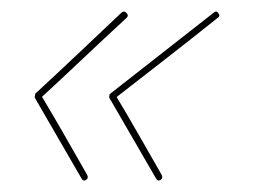

<svg xmlns="http://www.w3.org/2000/svg" viewBox="-20 -432 442 335"><path d="M361 -409Q365 -404 360 -401Q315 -365 270 -330Q225 -295 180 -260Q179 -259 180 -264Q181 -269 181 -267Q202 -232 222 -197Q242 -162 262 -127Q265 -121 260 -118Q255 -115 252 -121Q232 -156 211.5 -191Q191 -226 171 -261Q170 -263 171 -266Q171 -268 173 -269Q218 -304 263 -339.5Q308 -375 353 -410Q358 -414 361 -409ZM201 -409Q205 -405 201 -401Q163 -366 125.5 -330.5Q88 -295 50 -260Q49 -259 50 -264Q51 -269 51 -267Q72 -232 92 -197Q112 -162 132 -127Q135 -121 130 -118Q125 -115 122 -121Q102 -156 81.5 -191Q61 -226 41 -261Q40 -263 41 -265Q41 -268 42 -269Q80 -304 117.5 -339.5Q155 -375 192 -410Q197 -414 201 -409Z"/></svg>

Font: FRB American Cursive Thin
Style: Italic
Weight: 100
Italic angle: -25°
Version: Version 2.0;Modular Font Editor K font №1